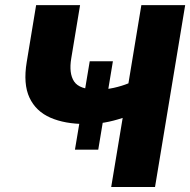

<svg xmlns="http://www.w3.org/2000/svg" viewBox="-20 -748 761 768"><path d="M321.8 -252Q239.7 -252 181.6 -277.3Q123.5 -302.7 97.9 -357.4Q72.3 -412.1 86.9 -500L124.5 -727.5H300.3L265.1 -515.1Q254.9 -454.6 276.4 -422.1Q297.9 -389.6 368.7 -389.6Q403.8 -389.6 435.5 -396.7Q467.3 -403.8 493.7 -414.6L545.4 -727.5H720.7L600.1 0H424.8L470.7 -276.4Q432.6 -263.7 397.9 -257.8Q363.3 -252 321.8 -252ZM279.8 -149.4 338.9 -502.9H431.6L373 -149.4Z"/></svg>

Font: Inter Display ExtraBold
Style: Italic
Weight: 800
Italic angle: -9.39999°
Designer: Rasmus Andersson
Foundry: rsms
Version: Version 4.000;git-a52131595